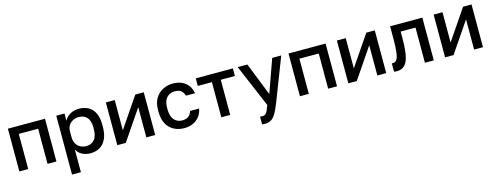

<svg xmlns="http://www.w3.org/2000/svg" viewBox="-21 -1315 5933 2300"><g transform="rotate(-15 2945.0 -165.0)"><path d="M70 0V-530H530V0H420V-436H180V0Z M670 200V-530H772V-441Q796 -487 843.5 -514Q891 -541 951 -541Q1055 -541 1115 -476Q1175 -411 1175 -280V-260Q1175 -170 1147 -109.5Q1119 -49 1069 -19Q1019 11 951 11Q894 11 847 -14Q800 -39 780 -84V200ZM925 -85Q987 -85 1025 -128Q1063 -171 1063 -260V-280Q1063 -364 1026 -404.5Q989 -445 925 -445Q888 -445 854.5 -429Q821 -413 800.5 -382Q780 -351 780 -305V-235Q780 -185 800.5 -151.5Q821 -118 854 -101.5Q887 -85 925 -85Z M1285 0V-530H1395V-155L1650 -530H1755V0H1645V-375L1390 0Z M2115 11Q2044 11 1987 -19Q1930 -49 1897.5 -109Q1865 -169 1865 -260V-280Q1865 -366 1899.5 -424Q1934 -482 1991 -511.5Q2048 -541 2115 -541Q2185 -541 2233.5 -517Q2282 -493 2309.5 -452Q2337 -411 2345 -360H2233Q2223 -397 2197 -421Q2171 -445 2115 -445Q2078 -445 2046.5 -428Q2015 -411 1996 -374.5Q1977 -338 1977 -280V-260Q1977 -197 1996 -158.5Q2015 -120 2046.5 -102.5Q2078 -85 2115 -85Q2162 -85 2191 -106Q2220 -127 2233 -170H2345Q2335 -114 2303.5 -73.5Q2272 -33 2224 -11Q2176 11 2115 11Z M2575 0V-436H2400V-530H2860V-436H2685V0Z M3055 211Q3040 211 3025 208V112Q3040 115 3055 115Q3077 115 3091 104.5Q3105 94 3117 69Q3129 44 3145 0L2920 -530H3040L3202 -120L3348 -530H3460L3255 0Q3226 74 3200 121Q3174 168 3141 189.5Q3108 211 3055 211Z M3550 0V-530H4010V0H3900V-436H3660V0Z M4150 0V-530H4260V-155L4515 -530H4620V0H4510V-375L4255 0Z M4750 11Q4742 11 4732.5 10.5Q4723 10 4715 8V-96Q4718 -95 4730 -95Q4758 -95 4775.5 -119Q4793 -143 4801.5 -202.5Q4810 -262 4810 -370V-530H5210V0H5100V-436H4916V-350Q4916 -244 4905.5 -173.5Q4895 -103 4874 -63Q4853 -23 4822 -6Q4791 11 4750 11Z M5350 0V-530H5460V-155L5715 -530H5820V0H5710V-375L5455 0Z"/></g></svg>

Font: Golos Text Medium
Style: Regular
Weight: 500
Designer: A.Korolkova, Vitaly Kuzmin
Foundry: ParaType Ltd
Version: Version 2.004